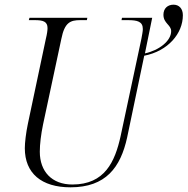

<svg xmlns="http://www.w3.org/2000/svg" viewBox="-20 -790 801 820"><path d="M281 10C432 10 495 -75 523 -203L596 -552C698 -572 761 -647 761 -725C761 -753 745 -770 721 -770C697 -770 678 -755 678 -727C678 -690 711 -684 711 -657C711 -615 659 -575 599 -562L630 -714H501L499 -704H526C567 -704 590 -698 590 -666C590 -656 587 -642 584 -625L495 -208C471 -100 428 -2 289 -2C201 -2 150 -58 150 -142C150 -174 155 -216 164 -259L242 -624C256 -694 280 -704 323 -704H351L353 -714H106L103 -704H129C164 -704 183 -698 183 -670C183 -661 181 -645 176 -625L99 -261C91 -223 86 -181 86 -157C86 -50 157 10 281 10Z"/></svg>

Font: Noto Serif Display SemiCondensed Light
Style: Italic
Weight: 300
Width: 4
Italic angle: -12°
Designer: Monotype Design Team
Foundry: Monotype Imaging Inc.
Version: Version 2.009